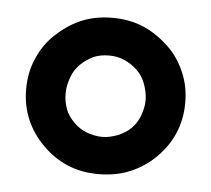

<svg xmlns="http://www.w3.org/2000/svg" viewBox="-36 -770 458 416"><g transform="rotate(5 193.5 -562.0)"><path d="M20 -562C20 -539 24 -517 33 -496C42 -475 54 -458 70 -442C86 -426 103 -414 124 -405C145 -396 168 -392 192 -392C216 -392 240 -396 261 -405C282 -414 300 -426 316 -442C332 -458 344 -475 353 -496C362 -517 366 -539 366 -562C366 -586 362 -607 353 -628C344 -649 332 -667 316 -682C300 -697 282 -710 261 -719C240 -728 217 -732 193 -732C169 -732 146 -728 125 -719C104 -710 86 -697 70 -682C54 -667 42 -649 33 -628C24 -607 20 -586 20 -562ZM106 -560C106 -573 109 -585 113 -596C117 -607 123 -616 131 -624C139 -632 148 -638 158 -643C168 -648 181 -650 193 -650C205 -650 216 -648 227 -643C238 -638 247 -632 255 -624C263 -616 269 -607 273 -596C277 -585 280 -573 280 -560C280 -548 277 -537 273 -526C269 -515 263 -506 255 -498C247 -490 238 -485 227 -480C216 -476 205 -473 193 -473C181 -473 168 -476 158 -480C148 -484 139 -490 131 -498C123 -506 116 -515 112 -526C108 -537 106 -548 106 -560Z"/></g></svg>

Font: SVN-Aleo
Style: Bold
Weight: 700
Designer: Alessio Laiso
Version: Version 1.2.2